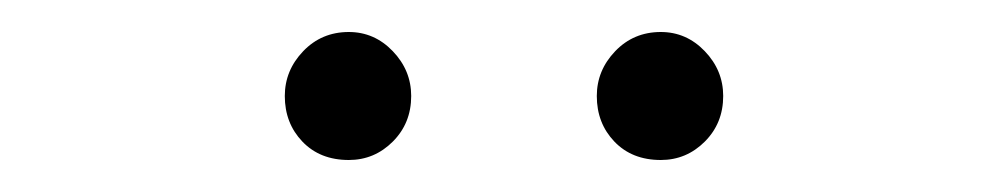

<svg xmlns="http://www.w3.org/2000/svg" viewBox="-20 -761 630 120"><path d="M158 -701Q158 -717 169.5 -729Q181 -741 198 -741Q214 -741 225.5 -729Q237 -717 237 -701Q237 -684 225.5 -672.5Q214 -661 198 -661Q180 -661 169 -672.5Q158 -684 158 -701ZM353 -701Q353 -717 364.5 -729Q376 -741 393 -741Q409 -741 420.5 -729Q432 -717 432 -701Q432 -684 420.5 -672.5Q409 -661 393 -661Q375 -661 364 -672.5Q353 -684 353 -701Z"/></svg>

Font: Merged Yaku Han JP ExtraLight
Style: Regular
Weight: 250
Designer: Ryoko NISHIZUKA 西塚涼子 (kana, bopomofo & ideographs); Paul D. Hunt (Latin, Greek & Cyrillic); Sandoll Communications 산돌커뮤니
Foundry: Adobe
Version: Version 2.004